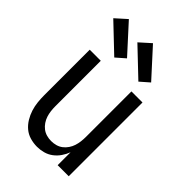

<svg xmlns="http://www.w3.org/2000/svg" viewBox="-229 -858 957 957"><g transform="rotate(45 250.0 -379.0)"><path d="M220 8Q195 8 171 1Q147 -6 128.5 -21.5Q110 -37 97 -58.5Q84 -80 76.5 -103.5Q69 -127 66.5 -151.5Q64 -176 64 -200V-520H142V-200Q142 -183 144 -166.5Q146 -150 151 -134.5Q156 -119 165.5 -105Q175 -91 188 -81Q201 -71 217 -66.5Q233 -62 250 -62Q267 -62 283 -66.5Q299 -71 312 -81Q325 -91 334.5 -105Q344 -119 349 -134.5Q354 -150 356 -166.5Q358 -183 358 -200V-520H436V0H358V-91Q350 -70 337 -51Q324 -32 305.5 -18Q287 -4 264.5 2Q242 8 220 8ZM348 -579 206 -714 264 -766 396 -621ZM178 -579 36 -714 94 -766 226 -621Z"/></g></svg>

Font: Iosevka NFM
Style: Regular
Weight: 400
Monospace: yes
Designer: Belleve Invis
Foundry: Belleve Invis
Version: Version 29.0.4; ttfautohint (v1.8.4);Nerd Fonts 3.3.0